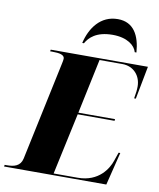

<svg xmlns="http://www.w3.org/2000/svg" viewBox="-135 -1035 922 1113"><g transform="rotate(10 326.5 -478.0)"><path d="M288 -784H298C317 -818 357 -861 454 -861C541 -861 587 -822 597 -784H607C600 -882 562 -956 468 -956C366 -956 309 -874 288 -784ZM-34 0H568L616 -194H606L588 -142C573 -98 523 -10 398 -10H256L334 -372H551L552 -382H336L404 -704H538C606 -704 648 -653 648 -591C648 -570 646 -555 640 -520H650L687 -714H115L113 -704H126C169 -704 198 -698 198 -675C198 -667 195 -656 193 -645L70 -65C60 -19 22 -10 -19 -10H-32Z"/></g></svg>

Font: Noto Serif Display Black
Style: Italic
Weight: 900
Italic angle: -12°
Designer: Monotype Design Team
Foundry: Monotype Imaging Inc.
Version: Version 2.009